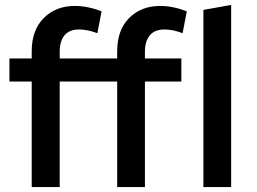

<svg xmlns="http://www.w3.org/2000/svg" viewBox="-20 -755 1038 775"><path d="M18 -426V-519H108V-548Q108 -634 157 -682.5Q206 -731 281 -731Q310 -731 338 -725Q366 -719 390 -709L373 -621Q333 -636 300 -636Q259 -636 240 -612Q221 -588 221 -547V-519H453V-548Q453 -634 501.5 -682.5Q550 -731 626 -731Q654 -731 682 -725Q710 -719 734 -709L717 -621Q678 -636 644 -636Q604 -636 584.5 -612Q565 -588 565 -547V-519H712V-426H565V0H453V-426H221V0H108V-426ZM801 0V-715L913 -735V0Z"/></svg>

Font: Radio Canada Medium
Style: Regular
Weight: 500
Designer: Charles Daoud, Etienne Aubert Bonn, Alexandre Saumier Demers, Jacques Le Bailly
Foundry: Radio-Canada
Version: Version 2.104; ttfautohint (v1.8.4.7-5d5b);gftools[0.9.28.de